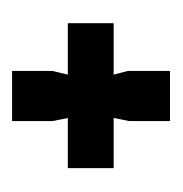

<svg xmlns="http://www.w3.org/2000/svg" viewBox="-12 -476 295 310"><g transform="rotate(-90 135.0 -321.5)"><path d="M175 -194H94V-260L99 -285H18V-359H99L94 -384V-449H175V-384L169 -359H252V-285H169L175 -262Z"/></g></svg>

Font: Economica
Style: Bold
Weight: 700
Designer: Vicente Lamonaca
Foundry: Vicente Lamonaca
Version: Version 1.100